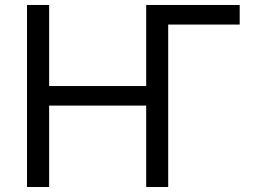

<svg xmlns="http://www.w3.org/2000/svg" viewBox="-20 -747 1025 767"><path d="M937.5 -727.1V-648.9H651.9V0H564V-325.2H176.3V0H87.9V-727.1H176.3V-403.3H564V-727.1Z"/></svg>

Font: Sahel VF Regular
Style: Regular
Weight: 400
Foundry: Saber Rastikerdar (saber.rastikerdar@gmail.com)
Version: Version 3.4.0